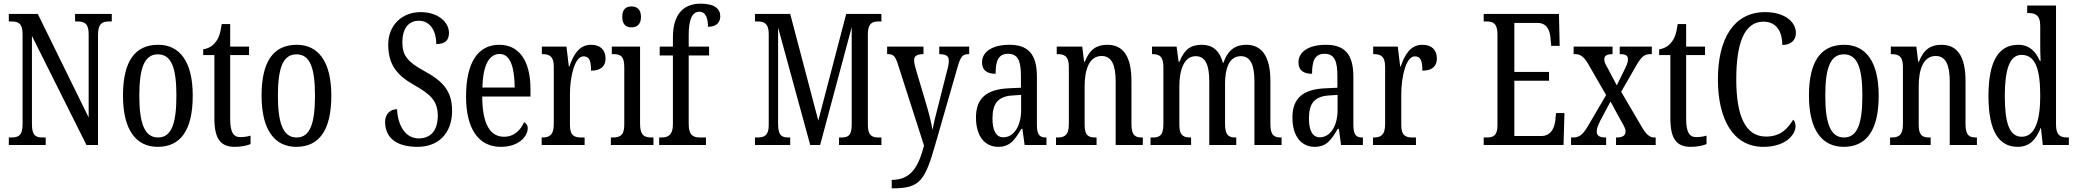

<svg xmlns="http://www.w3.org/2000/svg" viewBox="-20 -790 11305 1046"><path d="M28 0H229V-41H213C176 -41 154 -50 154 -113V-594L451 0H514V-601C514 -662 538 -673 574 -673H589V-714H389V-673H403C439 -673 463 -663 463 -605V-150L186 -714H28V-673H43C78 -673 103 -664 103 -605V-113C103 -50 79 -41 40 -41H28Z M839 10C964 10 1030 -81 1030 -269C1030 -456 958 -546 842 -546C715 -546 650 -456 650 -269C650 -81 722 10 839 10ZM841 -41C767 -41 739 -119 739 -269C739 -418 766 -494 840 -494C915 -494 941 -418 941 -269C941 -119 915 -41 841 -41Z M1259 10C1298 10 1328 2 1345 -5V-51C1327 -46 1311 -43 1289 -43C1250 -43 1234 -72 1234 -144V-490H1337V-536H1234V-659H1188C1180 -603 1170 -580 1154 -560C1138 -539 1118 -527 1087 -521V-490H1148V-145C1148 -30 1184 10 1259 10Z M1594 10C1719 10 1785 -81 1785 -269C1785 -456 1713 -546 1597 -546C1470 -546 1405 -456 1405 -269C1405 -81 1477 10 1594 10ZM1596 -41C1522 -41 1494 -119 1494 -269C1494 -418 1521 -494 1595 -494C1670 -494 1696 -418 1696 -269C1696 -119 1670 -41 1596 -41Z M2255 10C2365 10 2443 -60 2443 -187C2443 -294 2392 -348 2295 -401C2201 -452 2172 -487 2172 -559C2172 -631 2203 -677 2262 -677C2326 -677 2357 -617 2357 -550C2402 -550 2426 -568 2426 -611C2426 -666 2371 -724 2271 -724C2172 -724 2095 -654 2095 -548C2095 -439 2141 -381 2234 -328C2321 -279 2365 -243 2365 -160C2365 -81 2328 -36 2261 -36C2192 -36 2148 -100 2143 -195C2105 -195 2078 -168 2078 -126C2078 -45 2133 10 2255 10Z M2708 10C2810 10 2855 -50 2855 -91C2855 -109 2846 -119 2835 -124C2816 -81 2781 -45 2726 -45C2650 -45 2608 -114 2607 -264H2870V-304C2870 -462 2806 -546 2700 -546C2585 -546 2519 -452 2519 -264C2519 -90 2586 10 2708 10ZM2784 -313H2608C2611 -430 2642 -496 2702 -496C2761 -496 2783 -422 2784 -313Z M2931 0H3165V-41H3146C3112 -41 3085 -49 3085 -108V-276C3085 -370 3110 -483 3159 -483C3190 -483 3200 -460 3200 -405C3255 -405 3279 -431 3279 -471C3279 -516 3253 -546 3200 -546C3135 -546 3104 -492 3082 -428H3079L3066 -536H2932V-495H2935C2970 -495 2997 -486 2997 -427V-113C2997 -50 2969 -41 2934 -41H2931Z M3420 -641C3449 -641 3472 -656 3472 -698C3472 -740 3449 -755 3420 -755C3391 -755 3370 -740 3370 -698C3370 -656 3391 -641 3420 -641ZM3308 0H3540V-41H3530C3491 -41 3467 -52 3467 -115V-536H3313V-495H3323C3360 -495 3381 -484 3381 -425V-110C3381 -51 3356 -41 3318 -41H3308Z M3571 0H3826V-41H3795C3760 -41 3732 -50 3732 -113V-488H3843V-536H3732V-596C3732 -679 3748 -726 3790 -726C3828 -726 3837 -685 3837 -644C3883 -644 3904 -668 3904 -701C3904 -740 3876 -770 3797 -770C3698 -770 3646 -706 3646 -587V-536H3574V-488H3646V-113C3646 -50 3615 -41 3583 -41H3571Z M4093 0H4285V-41H4276C4241 -41 4219 -50 4219 -113V-640L4394 0H4448L4620 -642V-113C4620 -52 4602 -41 4562 -41H4551V0H4782V-41H4767C4730 -41 4708 -52 4708 -110V-604C4708 -662 4732 -673 4764 -673H4782V-714H4590L4438 -133L4285 -714H4093V-673H4110C4143 -673 4168 -662 4168 -605V-108C4168 -51 4143 -41 4105 -41H4093Z M4838 190V236H4847C4994 236 5020 190 5076 -5L5196 -422C5214 -487 5227 -495 5258 -495H5260V-536H5097V-495H5100C5133 -494 5149 -486 5149 -460C5149 -441 5145 -423 5139 -403L5089 -205C5076 -157 5067 -119 5060 -82C5055 -116 5043 -167 5023 -233L4975 -394C4966 -423 4960 -445 4960 -462C4960 -481 4971 -495 5008 -495H5011V-536H4813V-495H4816C4847 -495 4856 -486 4871 -442L5014 3C4983 122 4941 190 4838 190Z M5418 10C5485 10 5510 -31 5544 -88H5550L5562 0H5681V-41H5678C5642 -41 5629 -57 5629 -113V-372C5629 -499 5578 -546 5479 -546C5389 -546 5330 -510 5330 -450C5330 -409 5355 -388 5404 -388C5404 -453 5416 -497 5472 -497C5531 -497 5542 -448 5542 -373V-312L5477 -309C5356 -304 5297 -256 5297 -150C5297 -41 5351 10 5418 10ZM5446 -42C5405 -42 5387 -82 5387 -144C5387 -223 5414 -265 5497 -270L5543 -273V-191C5543 -106 5505 -42 5446 -42Z M5733 0H5954V-41H5949C5914 -41 5889 -48 5889 -108V-321C5889 -405 5911 -485 5982 -485C6038 -485 6058 -432 6058 -347V0H6206V-41H6202C6167 -41 6144 -50 6144 -113V-349C6144 -486 6097 -546 6013 -546C5955 -546 5917 -522 5890 -454H5886L5876 -536H5737V-495H5742C5776 -495 5803 -486 5803 -427V-113C5803 -50 5776 -41 5740 -41H5733Z M6248 0H6469V-41H6467C6432 -41 6405 -48 6405 -108V-321C6405 -407 6430 -484 6494 -484C6548 -484 6568 -434 6568 -347V0H6715V-41H6712C6677 -41 6654 -50 6654 -113V-335C6654 -414 6675 -484 6740 -484C6794 -484 6814 -434 6814 -347V0H6962V-41H6960C6924 -41 6901 -50 6901 -113V-349C6901 -486 6852 -546 6770 -546C6714 -546 6671 -522 6645 -448H6642C6622 -522 6579 -546 6527 -546C6469 -546 6432 -522 6406 -454H6401L6390 -536H6256V-495H6258C6293 -495 6318 -486 6318 -426V-113C6318 -50 6295 -41 6260 -41H6248Z M7142 10C7209 10 7234 -31 7268 -88H7274L7286 0H7405V-41H7402C7366 -41 7353 -57 7353 -113V-372C7353 -499 7302 -546 7203 -546C7113 -546 7054 -510 7054 -450C7054 -409 7079 -388 7128 -388C7128 -453 7140 -497 7196 -497C7255 -497 7266 -448 7266 -373V-312L7201 -309C7080 -304 7021 -256 7021 -150C7021 -41 7075 10 7142 10ZM7170 -42C7129 -42 7111 -82 7111 -144C7111 -223 7138 -265 7221 -270L7267 -273V-191C7267 -106 7229 -42 7170 -42Z M7460 0H7694V-41H7675C7641 -41 7614 -49 7614 -108V-276C7614 -370 7639 -483 7688 -483C7719 -483 7729 -460 7729 -405C7784 -405 7808 -431 7808 -471C7808 -516 7782 -546 7729 -546C7664 -546 7633 -492 7611 -428H7608L7595 -536H7461V-495H7464C7499 -495 7526 -486 7526 -427V-113C7526 -50 7498 -41 7463 -41H7460Z M8063 0H8498L8503 -174H8457L8453 -132C8447 -88 8427 -49 8376 -49H8230V-350H8419V-398H8230V-665H8357C8406 -665 8424 -626 8427 -582L8431 -540H8477L8473 -714H8063V-673H8080C8113 -673 8138 -664 8138 -602V-107C8138 -52 8116 -41 8080 -41H8063Z M8539 0H8730V-41H8728C8693 -41 8679 -51 8679 -73C8679 -95 8689 -113 8700 -136L8754 -237L8805 -143C8829 -101 8836 -89 8836 -74C8836 -52 8820 -41 8788 -41H8784V0H9000V-41H8990C8971 -41 8950 -55 8927 -94L8812 -290L8893 -431C8925 -486 8941 -495 8972 -495H8979V-536H8804V-495H8808C8831 -495 8849 -491 8849 -467C8849 -449 8841 -432 8829 -408L8788 -325L8738 -420C8726 -441 8720 -452 8720 -466C8720 -482 8728 -495 8763 -495H8765V-536H8553V-495H8564C8591 -495 8611 -478 8632 -442L8730 -272L8632 -105C8601 -53 8584 -41 8546 -41H8539Z M9191 10C9230 10 9260 2 9277 -5V-51C9259 -46 9243 -43 9221 -43C9182 -43 9166 -72 9166 -144V-490H9269V-536H9166V-659H9120C9112 -603 9102 -580 9086 -560C9070 -539 9050 -527 9019 -521V-490H9080V-145C9080 -30 9116 10 9191 10Z M9586 10C9711 10 9762 -58 9762 -103C9762 -118 9757 -132 9749 -138C9719 -89 9681 -46 9601 -46C9487 -46 9439 -162 9439 -358C9439 -552 9482 -672 9587 -672C9664 -672 9690 -609 9690 -545C9735 -545 9764 -570 9764 -610C9764 -671 9703 -724 9596 -724C9426 -724 9339 -579 9339 -358C9339 -137 9424 10 9586 10Z M10024 10C10149 10 10215 -81 10215 -269C10215 -456 10143 -546 10027 -546C9900 -546 9835 -456 9835 -269C9835 -81 9907 10 10024 10ZM10026 -41C9952 -41 9924 -119 9924 -269C9924 -418 9951 -494 10025 -494C10100 -494 10126 -418 10126 -269C10126 -119 10100 -41 10026 -41Z M10277 0H10498V-41H10493C10458 -41 10433 -48 10433 -108V-321C10433 -405 10455 -485 10526 -485C10582 -485 10602 -432 10602 -347V0H10750V-41H10746C10711 -41 10688 -50 10688 -113V-349C10688 -486 10641 -546 10557 -546C10499 -546 10461 -522 10434 -454H10430L10420 -536H10281V-495H10286C10320 -495 10347 -486 10347 -427V-113C10347 -50 10320 -41 10284 -41H10277Z M10972 10C11036 10 11072 -29 11097 -92H11099L11109 0H11251V-41H11243C11206 -41 11181 -52 11181 -111V-760H11024V-719H11030C11065 -719 11095 -710 11095 -650V-563C11095 -526 11095 -489 11097 -458H11093C11070 -510 11036 -546 10975 -546C10870 -546 10813 -460 10813 -267C10813 -75 10870 10 10972 10ZM10994 -45C10928 -45 10902 -118 10902 -266C10902 -411 10928 -491 10993 -491C11070 -491 11095 -411 11095 -267C11095 -132 11066 -45 10994 -45Z"/></svg>

Font: Noto Serif Myanmar ExtCond
Style: Regular
Weight: 400
Width: 2
Designer: Ben Mitchell and the Monotype Design Team
Foundry: Monotype Imaging Inc.
Version: Version 2.106